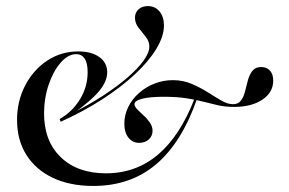

<svg xmlns="http://www.w3.org/2000/svg" viewBox="-20 -594 942 625"><path d="M283.9 11.3Q208.1 11.3 152.4 -14.9Q96.8 -41.1 66.1 -89.5Q35.5 -137.9 35.5 -203.2Q35.5 -265.3 62.1 -316.1Q88.7 -366.9 133.9 -396.8Q179 -426.6 234.7 -426.6Q278.2 -426.6 303.6 -408.1Q329 -389.5 329 -358.9Q329 -329 302.4 -297.2Q275.8 -265.3 216.9 -223.4L213.7 -225Q267.7 -251.6 313.7 -281.5Q359.7 -311.3 394 -340.7Q428.2 -370.2 447.2 -396.4Q466.1 -422.6 466.1 -442.7Q466.1 -459.7 454.4 -474.2Q442.7 -488.7 431 -503.6Q419.4 -518.5 419.4 -536.3Q419.4 -553.2 431 -563.7Q442.7 -574.2 461.3 -574.2Q484.7 -574.2 499.2 -556.9Q513.7 -539.5 513.7 -511.3Q513.7 -475.8 488.7 -434.7Q463.7 -393.5 418.5 -351.6Q373.4 -309.7 312.1 -270.2Q250.8 -230.6 177.4 -197.6L174.2 -206.5Q216.1 -230.6 240.7 -271.4Q265.3 -312.1 265.3 -358.9Q265.3 -388.7 255.6 -403.2Q246 -417.7 228.2 -417.7Q201.6 -417.7 177.4 -389.9Q153.2 -362.1 138.3 -318.1Q123.4 -274.2 123.4 -225Q123.4 -134.7 177.8 -82.3Q232.3 -29.8 325 -29.8Q422.6 -29.8 494.8 -91.1Q566.9 -152.4 613.7 -274.2L621.8 -273.4Q571.8 -129.8 488.3 -59.3Q404.8 11.3 283.9 11.3ZM433.1 -129Q411.3 -129 398 -146Q384.7 -162.9 384.7 -191.1Q384.7 -219.4 397.2 -245.2Q409.7 -271 431.9 -290.7Q454 -310.5 482.7 -321.8Q511.3 -333.1 542.7 -333.1Q575.8 -333.1 604 -321Q632.3 -308.9 656.5 -293.5Q680.6 -278.2 700.8 -266.5Q721 -254.8 738.7 -254.8Q755.6 -254.8 764.5 -266.9Q773.4 -279 777.8 -297.2Q782.3 -315.3 787.1 -333.1Q791.9 -350.8 801.6 -363.3Q811.3 -375.8 829.8 -375.8Q848.4 -375.8 858.9 -364.1Q869.4 -352.4 869.4 -331.5Q869.4 -293.5 834.3 -269.8Q799.2 -246 741.9 -246Q713.7 -246 690.3 -251.2Q666.9 -256.5 642.3 -262.9Q617.7 -269.4 586.3 -274.2Q554.8 -279 512.9 -279Q467.7 -279 442.7 -272.6Q417.7 -266.1 417.7 -254.8Q417.7 -247.6 426.6 -238.3Q435.5 -229 447.2 -218.5Q458.9 -208.1 467.7 -195.2Q476.6 -182.3 476.6 -167.7Q476.6 -151.6 464.5 -140.3Q452.4 -129 433.1 -129Z"/></svg>

Font: Playfair 144pt SemiCondensed Medium
Style: Regular
Weight: 500
Width: 4
Designer: Claus Eggers Sørensen
Foundry: Claus Eggers Sørensen
Version: Version 2.203